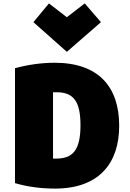

<svg xmlns="http://www.w3.org/2000/svg" viewBox="-20 -1082 761 1126"><path d="M68 -682V-8C146 15 226 24 303 24C559 24 679 -123 679 -344C679 -574 557 -714 300 -714C225 -714 145 -703 68 -682ZM291 -152V-541H312C413 -541 452 -485 452 -347C452 -204 408 -152 311 -152ZM372 -778 572 -952 477 -1062 372 -981 267 -1062 176 -952Z"/></svg>

Font: Repo ExtraBlack
Style: Regular
Weight: 400
Designer: Stefan Peev
Foundry: Context Ltd
Version: Version 001.502